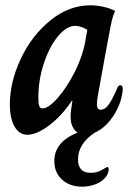

<svg xmlns="http://www.w3.org/2000/svg" viewBox="-20 -496 511 721"><path d="M273 102Q273 153 320 153Q345 153 363 142Q381 131 384 131Q388 131 388 141Q388 152 380 165Q366 185 341 195Q316 205 289 205Q242 205 213 178.5Q184 152 184 109Q184 37 271 2Q245 -16 245 -60Q245 -68 247 -84L252 -118H250Q213 -62 165.5 -26Q118 10 83 10Q52 10 34.5 -21Q17 -52 17 -104Q17 -187 57.5 -274Q98 -361 168 -418.5Q238 -476 319 -476Q345 -476 370.5 -470Q396 -464 412 -455Q403 -433 400 -419Q397 -405 396 -401Q389 -365 375.5 -291.5Q362 -218 350 -151Q344 -121 344 -105Q344 -94 347.5 -89Q351 -84 358 -84Q375 -84 389 -104.5Q403 -125 419 -162Q421 -168 424 -172Q427 -176 432 -176Q441 -176 441 -162Q441 -155 440 -151Q434 -103 404.5 -59Q375 -15 336 2Q273 44 273 102ZM301 -345 308 -384Q283 -399 262 -399Q230 -399 197.5 -359.5Q165 -320 144.5 -257.5Q124 -195 124 -130Q124 -106 127.5 -97.5Q131 -89 140 -89Q162 -89 196.5 -128Q231 -167 261 -226.5Q291 -286 301 -345Z"/></svg>

Font: Charm
Style: Bold
Weight: 700
Designer: Katatrad Aksorn Co.,Ltd.
Foundry: Cadson Demak Co.,Ltd.
Version: Version 1.001